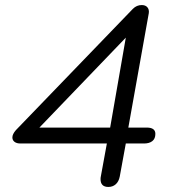

<svg xmlns="http://www.w3.org/2000/svg" viewBox="-20 -730 683 760"><path d="M378 -21Q378 -27 379 -31L403 -162H61Q46 -162 37.5 -168.5Q29 -175 29 -186Q29 -199 43 -215L506 -695Q521 -710 541 -710Q556 -710 563.5 -701Q571 -692 569 -678L488 -225H561Q595 -225 595 -200Q595 -181 583 -171.5Q571 -162 550 -162H478L454 -31Q450 -11 438 -0.5Q426 10 409 10Q378 10 378 -21ZM416 -225 478 -581 136 -225Z"/></svg>

Font: Kodchasan
Style: Italic
Weight: 400
Italic angle: -10°
Version: Version 1.000; ttfautohint (v1.6)